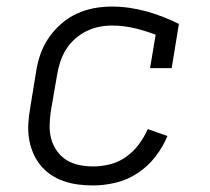

<svg xmlns="http://www.w3.org/2000/svg" viewBox="-20 -558 640 586"><path d="M264 8Q240 8 217.5 5Q195 2 173.5 -5.5Q152 -13 134 -25.5Q116 -38 102.5 -55Q89 -72 80.5 -92.5Q72 -113 68.5 -135.5Q65 -158 66.5 -181.5Q68 -205 72 -228L90 -338Q94 -365 103 -391.5Q112 -418 128 -441.5Q144 -465 166 -484.5Q188 -504 214 -516Q240 -528 267 -533Q294 -538 321 -538Q349 -538 376 -534Q403 -530 428 -523Q453 -516 477.5 -506.5Q502 -497 526 -485L504 -350H438L455 -452Q424 -464 390.5 -472Q357 -480 322 -480Q322 -480 322 -480Q322 -480 322 -480Q302 -480 282 -476Q262 -472 243 -462.5Q224 -453 208 -438.5Q192 -424 181 -406Q170 -388 163.5 -368Q157 -348 154 -328L135 -218Q132 -197 131.5 -175Q131 -153 136.5 -133.5Q142 -114 154 -97Q166 -80 183 -69.5Q200 -59 221 -54.5Q242 -50 264 -50Q289 -50 315.5 -56.5Q342 -63 364.5 -79Q387 -95 403.5 -117Q420 -139 431 -164L491 -143Q477 -109 454 -79.5Q431 -50 400 -29.5Q369 -9 333.5 -0.5Q298 8 264 8Z"/></svg>

Font: Iosevka Curly Slab LtEx
Style: Italic
Weight: 300
Width: 7
Italic angle: -9°
Monospace: yes
Designer: Belleve Invis
Foundry: Belleve Invis
Version: Version 11.1.0; ttfautohint (v1.8.3)